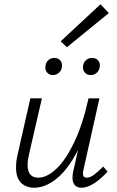

<svg xmlns="http://www.w3.org/2000/svg" viewBox="-20 -873 549 898"><path d="M483 -70Q413 5 361 5Q341 5 330 -7Q319 -19 319 -42Q319 -54 322 -69L345 -172Q300 -83 246.5 -39Q193 5 140 5Q102 5 78.5 -18Q55 -41 55 -90Q55 -121 63 -153L122 -413H176L117 -157Q109 -123 109 -102Q109 -42 159 -42Q199 -42 243 -83Q287 -124 327 -207.5Q367 -291 394 -413H445L371 -82Q368 -70 368 -61Q368 -42 386 -42Q401 -42 419 -55Q437 -68 463 -94ZM192 -557Q192 -563 193 -566Q195 -582 206.5 -592Q218 -602 235 -602Q251 -602 260.5 -592Q270 -582 270 -566Q270 -547 257.5 -534.5Q245 -522 228 -522Q212 -522 202 -532Q192 -542 192 -557ZM368 -558Q368 -577 380 -589.5Q392 -602 411 -602Q427 -602 437 -592.5Q447 -583 447 -567Q447 -548 435 -535Q423 -522 404 -522Q388 -522 378 -532.5Q368 -543 368 -558ZM264 -680 450 -853 489 -812 293 -652Z"/></svg>

Font: Ysabeau Semilight
Style: Italic
Weight: 300
Italic angle: -12°
Designer: Christian Thalmann (Catharsis Fonts)
Version: Version 0.003